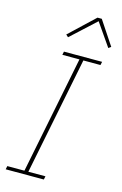

<svg xmlns="http://www.w3.org/2000/svg" viewBox="-137 -982 663 1041"><g transform="rotate(15 194.0 -461.5)"><path d="M7 0 11 -19H107L239 -679H143L147 -698H361L357 -679H261L129 -19H225L221 0ZM299 -923 388 -789 374 -779 286 -906 148 -779 135 -791 275 -923Z"/></g></svg>

Font: IBM Plex Sans Condensed Thin
Style: Italic
Weight: 100
Width: 3
Italic angle: -11°
Designer: Mike Abbink, Paul van der Laan, Pieter van Rosmalen
Foundry: Bold Monday
Version: Version 1.3